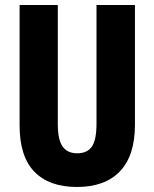

<svg xmlns="http://www.w3.org/2000/svg" viewBox="-20 -734 614 764"><path d="M517 -238Q517 -115 457.5 -52.5Q398 10 286 10Q176 10 117 -50.5Q58 -111 58 -235V-714H210V-241Q210 -177 229.5 -150.5Q249 -124 287 -124Q327 -124 345.5 -150.5Q364 -177 364 -242V-714H517Z"/></svg>

Font: Noto Sans Lao ExtraCondensed ExtraBold
Style: Regular
Weight: 800
Width: 2
Designer: Monotype Design Team
Foundry: Monotype Imaging Inc.
Version: Version 2.003; ttfautohint (v1.8.4.7-5d5b)